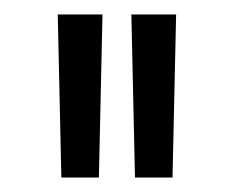

<svg xmlns="http://www.w3.org/2000/svg" viewBox="-20 -736 324 266"><path d="M60 -716H122L117 -490H65ZM162 -716H224L219 -490H167Z"/></svg>

Font: Oak Sans Light
Style: Regular
Weight: 400
Designer: Erik Kennedy, Walven
Foundry: Erik Kennedy, Walven
Version: Version 1.100;Glyphs 3.1.2 (3151)